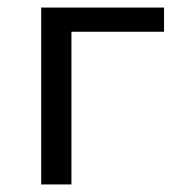

<svg xmlns="http://www.w3.org/2000/svg" viewBox="-20 -488 475 508"><path d="M414 -404H169V0H89V-468H414Z"/></svg>

Font: Ysabeau SC Medium
Style: Regular
Weight: 500
Designer: Christian Thalmann (Catharsis Fonts)
Version: Version 0.003